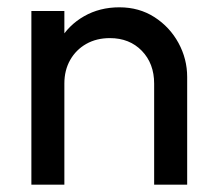

<svg xmlns="http://www.w3.org/2000/svg" viewBox="-20 -505 588 525"><path d="M401.5 0V-276.5Q401.5 -331.2 367.9 -366Q334.2 -400.8 280.4 -400.8Q243.8 -400.8 215.8 -384.9Q187.8 -369 171.9 -341Q156 -313 156 -276.8L118.5 -297.8Q118.5 -352 142.9 -394.1Q167.2 -436.2 209.9 -460.6Q252.6 -485 306.5 -485Q360.5 -485 402.4 -458.1Q444.2 -431.2 468 -387.6Q491.8 -344 491.8 -294.5V0ZM65.8 0V-475H156V0Z"/></svg>

Font: Outfit Thin
Style: Regular
Weight: 100
Designer: Rodrigo Fuenzalida
Foundry: fragTYPE
Version: Version 1.100;gftools[0.9.27]